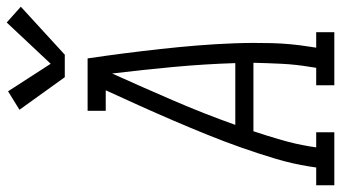

<svg xmlns="http://www.w3.org/2000/svg" viewBox="-283 -774 1016 572"><g transform="rotate(-90 225.0 -488.0)"><path d="M-41 0V-54H12L15 -74Q23 -125 38.5 -176.5Q54 -228 72 -279Q90 -330 110.5 -380.5Q131 -431 152.5 -481Q174 -531 196.5 -581Q219 -631 242 -681H181V-735H337Q345 -681 352 -626.5Q359 -572 365 -517.5Q371 -463 375.5 -408Q380 -353 382 -297.5Q384 -242 382.5 -186Q381 -130 372 -74L369 -54H415V0H257V-54H309L312 -74Q319 -116 321 -157.5Q323 -199 324 -241H120Q106 -199 94 -157.5Q82 -116 75 -74L72 -54H117V0ZM139 -295H323Q320 -388 311.5 -479.5Q303 -571 292 -662Q251 -571 211.5 -479.5Q172 -388 139 -295ZM281 -803 184 -938 239 -972 321 -845 444 -976 491 -934 348 -803Z"/></g></svg>

Font: Iosevka QP Light
Style: Italic
Weight: 300
Italic angle: -9°
Designer: Belleve Invis
Foundry: Belleve Invis
Version: Version 20.0.0; ttfautohint (v1.8.4)